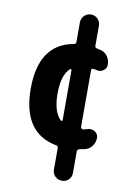

<svg xmlns="http://www.w3.org/2000/svg" viewBox="-95 -750 690 990"><g transform="rotate(10 250.0 -255.0)"><path d="M250 -128.9V-389.6Q250 -393.6 246.6 -395Q243.2 -396.5 241.2 -393.6Q200.2 -355.5 200.2 -259.8Q200.2 -164.1 241.2 -125Q243.2 -123 246.6 -124Q250 -125 250 -128.9ZM387.7 -106.4Q406.2 -111.3 423.3 -100.1Q440.4 -88.9 440.4 -70.3Q440.4 -44.9 425.8 -25.4Q411.1 -5.9 386.7 -1Q367.2 2.9 362.3 3.9Q350.6 5.9 349.6 16.6V129.9Q349.6 151.4 335.4 165.5Q321.3 179.7 300.3 179.7Q279.3 179.7 264.6 165.5Q250 151.4 250 129.9V17.6Q250 6.8 239.3 4.9Q60.5 -28.3 59.6 -259.8Q59.6 -494.1 239.3 -525.4Q250 -527.3 250 -538.1V-639.6Q250 -661.1 264.6 -675.8Q279.3 -690.4 300.3 -690.4Q321.3 -690.4 335.4 -675.8Q349.6 -661.1 349.6 -639.6V-535.2Q349.6 -525.4 360.4 -523.4Q363.3 -522.5 368.7 -521Q374 -519.5 377 -519.5Q401.4 -514.6 415.5 -494.6Q429.7 -474.6 429.7 -450.2Q429.7 -431.6 414.1 -419.9Q398.4 -408.2 377.9 -413.1Q375 -414.1 372.1 -414.6Q369.1 -415 365.2 -415.5Q361.3 -416 359.4 -416Q350.6 -418 349.6 -408.2V-110.4Q349.6 -106.4 354 -102.5Q358.4 -98.6 362.3 -99.6Q367.2 -100.6 376.5 -103.5Q385.7 -106.4 387.7 -106.4Z"/></g></svg>

Font: Rounded-X Mgen+ 2m bold
Style: Bold
Weight: 700
Designer: [Source Han Sans]
Ryoko NISHIZUKA  (kana & ideographs); Paul D. Hunt (Latin, Greek & Cyrillic); Wenlong ZHANG  (bopomofo
Version: Version 1.059.20150602